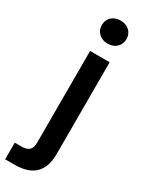

<svg xmlns="http://www.w3.org/2000/svg" viewBox="-273 -763 782 1020"><g transform="rotate(30 118.0 -252.5)"><path d="M-29 220V118H11Q45 118 59.5 104Q74 90 74 58V-504H194V59Q194 220 30 220ZM135 -584Q101 -584 80 -604Q59 -624 59 -655Q59 -686 80 -705.5Q101 -725 135 -725Q168 -725 189 -705.5Q210 -686 210 -655Q210 -624 189 -604Q168 -584 135 -584Z"/></g></svg>

Font: AWOL-DM SemiBold
Style: Regular
Weight: 600
Designer: Colophon Foundry, Jonny Pinhorn, Mikhail Sharanda
Foundry: Colophon Foundry
Version: Version 1.000;Glyphs 3.2.3 (3260)